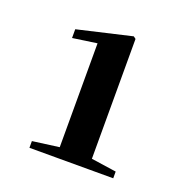

<svg xmlns="http://www.w3.org/2000/svg" viewBox="-90 -1011 596 618"><g transform="rotate(20 207.5 -702.0)"><path d="M74 -476V-499L171 -512H272L361 -499V-476ZM165 -476V-867L82 -855V-885L267 -928L275 -922V-476Z"/></g></svg>

Font: Noto Serif TC ExtraLight Black
Style: Regular
Weight: 900
Version: Version 2.003-H1;hotconv 1.1.1;makeotfexe 2.6.0